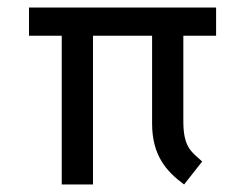

<svg xmlns="http://www.w3.org/2000/svg" viewBox="-20 -490 650 510"><path d="M57 -470V-395H144V0H227V-395H384V-162C384 -76 423 -34 469 0L517 -61C492 -85 467 -95 467 -167V-395H554V-470Z"/></svg>

Font: Necto Mono
Style: Regular
Weight: 400
Designer: Marco Condello
Foundry: Collletttivo
Version: Version 1.300;Glyphs 3.2 (3217)